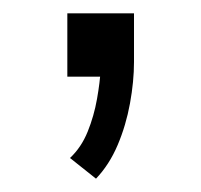

<svg xmlns="http://www.w3.org/2000/svg" viewBox="-20 -115 302 288"><path d="M124 153 85 122Q102 106 111.5 82.5Q121 59 125.5 33.5Q130 8 131 -11L143 0H81V-95H181V-22Q181 7 175 40Q169 73 156.5 102.5Q144 132 124 153Z"/></svg>

Font: Nunito Sans 6pt Light
Style: Regular
Weight: 300
Version: Version 3.101;gftools[0.9.27]